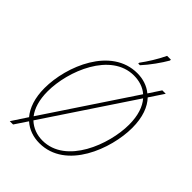

<svg xmlns="http://www.w3.org/2000/svg" viewBox="-281 -1038 1189 1189"><g transform="rotate(45 313.0 -443.5)"><path d="M356 -771H371C411 -814 457 -879 482 -923V-931H449C423 -876 388 -821 357 -779ZM46 44H75L131 -40C169 -6 218 11 272 11C504 11 612 -280 612 -463C612 -556 586 -622 546 -664L609 -759H579L527 -680C490 -711 443 -725 395 -725C167 -725 53 -446 53 -253C53 -167 76 -102 113 -58ZM81 -253C81 -431 188 -700 390 -700C436 -700 479 -687 512 -658L129 -82C99 -121 81 -177 81 -253ZM274 -14C226 -14 181 -30 146 -63L530 -640C563 -602 584 -544 584 -463C584 -290 480 -14 274 -14Z"/></g></svg>

Font: Noto Serif SemiCondensed Thin
Style: Italic
Weight: 100
Width: 4
Italic angle: -12°
Designer: Monotype Design Team
Foundry: Monotype Imaging Inc.
Version: Version 2.013